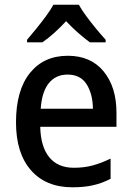

<svg xmlns="http://www.w3.org/2000/svg" viewBox="-20 -786 559 816"><path d="M268 -549Q366 -549 420.5 -482.5Q475 -416 475 -307V-247H151Q153 -162 189.5 -117.5Q226 -73 294 -73Q338 -73 374.5 -83Q411 -93 450 -112V-26Q413 -7 375 1.5Q337 10 288 10Q175 10 111.5 -62.5Q48 -135 48 -266Q48 -402 107 -475.5Q166 -549 268 -549ZM267 -469Q217 -469 187.5 -432.5Q158 -396 153 -324H375Q374 -387 348 -428Q322 -469 267 -469ZM315 -766Q327 -744 347 -717Q367 -690 388.5 -664Q410 -638 429 -617V-606H362Q339 -623 312.5 -646Q286 -669 261 -696Q209 -640 160 -606H95V-617Q113 -638 134.5 -664.5Q156 -691 175.5 -717.5Q195 -744 207 -766Z"/></svg>

Font: Noto Sans Gurmukhi SemiCondensed Medium
Style: Regular
Weight: 500
Width: 4
Designer: Jelle Bosma - Monotype Design Team
Foundry: Monotype Imaging Inc.
Version: Version 2.004; ttfautohint (v1.8.4.7-5d5b)